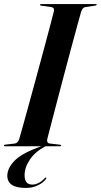

<svg xmlns="http://www.w3.org/2000/svg" viewBox="-32 -720 496 945"><path d="M200.5 -35Q198.5 -27 201.5 -20.8Q204.5 -14.5 214 -13.5L262 -8Q269 -7 269 -4Q269 0 263 0H192Q143 25 116.2 63.8Q89.5 102.5 89 141.5Q88.5 188.5 127 188.5Q144 188.5 160.5 179.2Q177 170 187.5 157.5Q192 152.5 195.5 154.5Q197.5 156 193.5 162Q180.5 179.5 154.5 192.2Q128.5 205 94.5 205Q3.5 205 4 144Q4.5 106.5 41.2 69.5Q78 32.5 171.5 0H-7Q-12.5 0 -12.5 -3.5Q-12.5 -7.5 -6.5 -8L40.5 -13.5Q56.5 -15.5 63 -37Q69.5 -59 83 -107.8Q96.5 -156.5 114 -220.2Q131.5 -284 150.2 -353Q169 -422 186 -485.5Q203 -549 215.8 -597Q228.5 -645 233.5 -665.5Q236.5 -683.5 218.5 -685.5L171.5 -692Q165 -692.5 165 -696.5Q165 -700 171 -700H439Q444 -700 444 -697Q444 -693.5 437.5 -692.5L387.5 -685Q374.5 -683 367.5 -663Q361.5 -642.5 348.5 -594.5Q335.5 -546.5 318.2 -482.8Q301 -419 282.8 -350Q264.5 -281 247.8 -217Q231 -153 218.5 -104.5Q206 -56 200.5 -35Z"/></svg>

Font: Fraunces 144pt SemiBold
Style: Italic
Weight: 600
Italic angle: -16°
Version: Version 1.000;[0bf87f6ff]